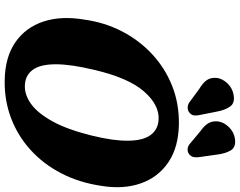

<svg xmlns="http://www.w3.org/2000/svg" viewBox="-120 -867 999 799"><g transform="rotate(90 379.5 -467.5)"><path d="M496 -712.5Q593 -711 655.5 -668.5Q718 -626 743.2 -553.5Q768.5 -481 753.5 -390Q740 -298 701.5 -223.5Q663 -149 604.2 -95.5Q545.5 -42 471.5 -14Q397.5 14 314 12.5Q218 11 156 -31.8Q94 -74.5 69.5 -149.2Q45 -224 62 -321.5Q73.5 -403.5 110.2 -475Q147 -546.5 204.5 -600.2Q262 -654 336 -683.8Q410 -713.5 496 -712.5ZM335.5 -71.5Q374.5 -70 412.8 -97.5Q451 -125 485 -186.5Q519 -248 544 -349Q555.5 -396 560.8 -433.8Q566 -471.5 565.5 -501.5Q565 -563.5 541.8 -594.8Q518.5 -626 477.5 -628Q417 -631.5 360.8 -567.5Q304.5 -503.5 271 -361.5Q259 -311.5 253.2 -271.5Q247.5 -231.5 247.5 -200.5Q247.5 -135 270.8 -104Q294 -73 335.5 -71.5ZM623.5 -870 634 -795.5Q635.5 -783.5 633.5 -773.2Q631.5 -763 621.5 -755Q612 -748 600.8 -748.8Q589.5 -749.5 581 -756L526.5 -801.5Q501.5 -819 492 -836.5Q482.5 -854 485.5 -877Q489.5 -901.5 510.2 -922Q531 -942.5 559.5 -946Q593 -950 606 -928Q619 -906 623.5 -870ZM444.5 -870 459 -797Q461.5 -785.5 460.2 -775.2Q459 -765 449 -756.5Q440 -749 428.8 -749Q417.5 -749 408 -754.5L351 -796.5Q324.5 -812.5 313.5 -828.5Q302.5 -844.5 304 -868Q306 -892 326 -913.5Q346 -935 374 -940Q408 -946.5 423 -926Q438 -905.5 444.5 -870Z"/></g></svg>

Font: Fraunces 72pt SuperSoft
Style: Bold Italic
Weight: 700
Italic angle: -16°
Version: Version 1.000;[0bf87f6ff]